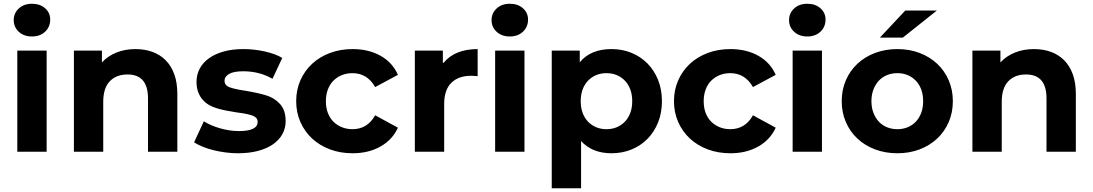

<svg xmlns="http://www.w3.org/2000/svg" viewBox="-20 -807 5810 1021"><path d="M72 -538H228V0H72ZM53 -700Q53 -737 80 -762Q107 -787 150 -787Q193 -787 220 -763Q247 -739 247 -703Q247 -664 220 -638.5Q193 -613 150 -613Q107 -613 80 -638Q53 -663 53 -700Z M923 -308V0H767V-284Q767 -411 658 -411Q598 -411 563.5 -374.5Q529 -338 529 -266V0H373V-538H522V-475Q553 -509 599 -527.5Q645 -546 700 -546Q750 -546 791 -531Q832 -516 861.5 -486Q891 -456 907 -411.5Q923 -367 923 -308Z M1012 -50 1064 -162Q1100 -139 1151 -124.5Q1202 -110 1251 -110Q1350 -110 1350 -159Q1350 -182 1323.5 -192Q1297 -202 1240 -209Q1207 -214 1180 -219.5Q1153 -225 1131 -232Q1110 -238 1090.5 -249.5Q1071 -261 1056.5 -278Q1042 -295 1033.5 -318.5Q1025 -342 1025 -372Q1025 -410 1042 -442Q1059 -474 1091 -497Q1123 -520 1169 -533Q1215 -546 1274 -546Q1331 -546 1387.5 -533.5Q1444 -521 1481 -499L1429 -388Q1359 -428 1274 -428Q1223 -428 1198.5 -414Q1174 -400 1174 -378Q1174 -353 1200.5 -343Q1227 -333 1287 -324Q1353 -313 1395 -300Q1437 -288 1468 -255Q1499 -222 1499 -163Q1499 -125 1481.5 -93.5Q1464 -62 1431.5 -39.5Q1399 -17 1352 -4.5Q1305 8 1245 8Q1212 8 1178.5 3.5Q1145 -1 1114.5 -8.5Q1084 -16 1057.5 -27Q1031 -38 1012 -50Z M1555 -269Q1555 -329 1577.5 -380Q1600 -431 1640 -468Q1680 -505 1735 -525.5Q1790 -546 1855 -546Q1940 -546 2003.5 -510.5Q2067 -475 2096 -409L1975 -344Q1933 -418 1854 -418Q1824 -418 1798 -407.5Q1772 -397 1753 -378Q1734 -359 1723.5 -331Q1713 -303 1713 -269Q1713 -234 1723.5 -206.5Q1734 -179 1753 -160Q1772 -141 1798 -130.5Q1824 -120 1854 -120Q1934 -120 1975 -194L2096 -128Q2067 -64 2003.5 -28Q1940 8 1855 8Q1790 8 1735 -12.5Q1680 -33 1640 -70Q1600 -107 1577.5 -158Q1555 -209 1555 -269Z M2339 -473Q2368 -509 2414 -527.5Q2460 -546 2520 -546V-402Q2507 -403 2498.5 -403.5Q2490 -404 2485 -404Q2418 -404 2380 -366.5Q2342 -329 2342 -254V0H2186V-538H2335V-473Z M2613 -538H2769V0H2613ZM2594 -700Q2594 -737 2621 -762Q2648 -787 2691 -787Q2734 -787 2761 -763Q2788 -739 2788 -703Q2788 -664 2761 -638.5Q2734 -613 2691 -613Q2648 -613 2621 -638Q2594 -663 2594 -700Z M3500 -269Q3500 -207 3479.5 -156Q3459 -105 3423 -68.5Q3387 -32 3338 -12Q3289 8 3232 8Q3129 8 3070 -57V194H2914V-538H3063V-476Q3121 -546 3232 -546Q3289 -546 3338 -526Q3387 -506 3423 -469.5Q3459 -433 3479.5 -382Q3500 -331 3500 -269ZM3342 -269Q3342 -303 3332 -330.5Q3322 -358 3303.5 -377.5Q3285 -397 3260 -407.5Q3235 -418 3205 -418Q3175 -418 3150 -407.5Q3125 -397 3106.5 -377.5Q3088 -358 3078 -330.5Q3068 -303 3068 -269Q3068 -235 3078 -207.5Q3088 -180 3106.5 -160.5Q3125 -141 3150 -130.5Q3175 -120 3205 -120Q3235 -120 3260 -130.5Q3285 -141 3303.5 -160.5Q3322 -180 3332 -207.5Q3342 -235 3342 -269Z M3564 -269Q3564 -329 3586.5 -380Q3609 -431 3649 -468Q3689 -505 3744 -525.5Q3799 -546 3864 -546Q3949 -546 4012.5 -510.5Q4076 -475 4105 -409L3984 -344Q3942 -418 3863 -418Q3833 -418 3807 -407.5Q3781 -397 3762 -378Q3743 -359 3732.5 -331Q3722 -303 3722 -269Q3722 -234 3732.5 -206.5Q3743 -179 3762 -160Q3781 -141 3807 -130.5Q3833 -120 3863 -120Q3943 -120 3984 -194L4105 -128Q4076 -64 4012.5 -28Q3949 8 3864 8Q3799 8 3744 -12.5Q3689 -33 3649 -70Q3609 -107 3586.5 -158Q3564 -209 3564 -269Z M4195 -538H4351V0H4195ZM4176 -700Q4176 -737 4203 -762Q4230 -787 4273 -787Q4316 -787 4343 -763Q4370 -739 4370 -703Q4370 -664 4343 -638.5Q4316 -613 4273 -613Q4230 -613 4203 -638Q4176 -663 4176 -700Z M4456 -269Q4456 -329 4478 -380Q4500 -431 4539.5 -468Q4579 -505 4633.5 -525.5Q4688 -546 4752 -546Q4816 -546 4870 -525.5Q4924 -505 4963.5 -468Q5003 -431 5025 -380Q5047 -329 5047 -269Q5047 -209 5025 -158Q5003 -107 4963.5 -70Q4924 -33 4870 -12.5Q4816 8 4752 8Q4688 8 4633.5 -12.5Q4579 -33 4539.5 -70Q4500 -107 4478 -158Q4456 -209 4456 -269ZM4889 -269Q4889 -303 4879 -330.5Q4869 -358 4850.5 -377.5Q4832 -397 4807 -407.5Q4782 -418 4752 -418Q4722 -418 4696.5 -407.5Q4671 -397 4653 -377.5Q4635 -358 4624.5 -330.5Q4614 -303 4614 -269Q4614 -235 4624.5 -207.5Q4635 -180 4653 -160.5Q4671 -141 4696.5 -130.5Q4722 -120 4752 -120Q4782 -120 4807 -130.5Q4832 -141 4850.5 -160.5Q4869 -180 4879 -207.5Q4889 -235 4889 -269ZM4794 -751H4962L4781 -607H4659Z M5701 -308V0H5545V-284Q5545 -411 5436 -411Q5376 -411 5341.5 -374.5Q5307 -338 5307 -266V0H5151V-538H5300V-475Q5331 -509 5377 -527.5Q5423 -546 5478 -546Q5528 -546 5569 -531Q5610 -516 5639.5 -486Q5669 -456 5685 -411.5Q5701 -367 5701 -308Z"/></svg>

Font: CMG Sans
Style: Bold
Weight: 700
Designer: Julieta Ulanovsky
Foundry: Julieta Ulanovsky
Version: Version 7.200